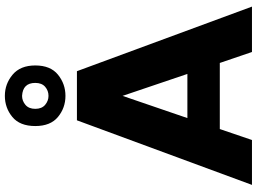

<svg xmlns="http://www.w3.org/2000/svg" viewBox="-150 -880 1031 770"><g transform="rotate(-90 365.0 -495.5)"><path d="M8 0ZM8 0ZM723 0H541L497 -129H232L188 0H8L267 -702H464ZM453 -259 365 -519 276 -259ZM365 -748Q317 -748 280.5 -778Q244 -808 244 -869Q244 -931 280.5 -961Q317 -991 365 -991Q413 -991 450 -960Q487 -929 487 -869Q487 -808 450 -778Q413 -748 365 -748ZM365 -816Q386 -816 401.5 -829.5Q417 -843 417 -869Q417 -919 365 -922Q345 -922 329 -908.5Q313 -895 313 -869Q313 -843 329 -829.5Q345 -816 365 -816Z"/></g></svg>

Font: Ulagadi Sans
Style: Bold
Weight: 700
Designer: Ninad Kale (Devanagari), Jonny Pinhorn (Latin)
Foundry: Indian Type Foundry
Version: Version 3.01;March 29, 2020;FontCreator 12.0.0.2522 64-bit; 